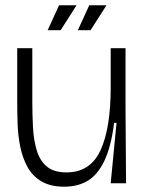

<svg xmlns="http://www.w3.org/2000/svg" viewBox="-20 -692 546 725"><path d="M223 13Q170 13 136 -7.5Q102 -28 83.5 -62Q65 -96 56.5 -138Q48 -180 46.5 -224Q45 -268 45 -308V-510H102V-311Q102 -260 104.5 -212Q107 -164 118.5 -125Q130 -86 156.5 -63.5Q183 -41 231 -41Q321 -41 359.5 -124.5Q398 -208 398 -362V-510H454V-277L456 0H398L420 -228H411Q399 -136 373.5 -83.5Q348 -31 310.5 -9Q273 13 223 13ZM209 -578H160L203 -672H269ZM322 -578H274L317 -672H382Z"/></svg>

Font: Bricolage Grotesque 48pt ExtraLight
Style: Regular
Weight: 200
Designer: Mathieu Triay
Foundry: Atelier Triay
Version: Version 1.000; ttfautohint (v1.8.4.7-5d5b);gftools[0.9.32]